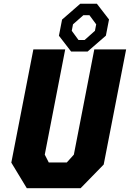

<svg xmlns="http://www.w3.org/2000/svg" viewBox="-20 -990 684 1010"><path d="M121 0H404L525.5 -124.5L643.5 -730H476L368.5 -176.5L331.5 -135.5H236.5L215.5 -176.5L323 -730H155.5L39.5 -134.5ZM290 -802 354 -719H441L537 -802.5L553.5 -887.5L489.5 -970.5H402.5L306.5 -887ZM357.5 -828 364 -862 418.5 -910H450.5L486 -862L479.5 -828L425 -779.5H393Z"/></svg>

Font: Monaspace Krypton ExtraBold
Style: Italic
Weight: 800
Italic angle: -11°
Designer: Riley Cran & the Lettermatic Team
Foundry: Lettermatic
Version: Version 1.101 (Monaspace Krypton)